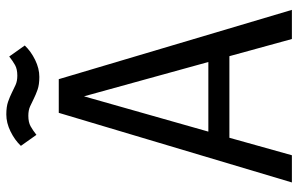

<svg xmlns="http://www.w3.org/2000/svg" viewBox="-184 -738 922 593"><g transform="rotate(-90 276.5 -441.0)"><path d="M453 0 400 -193H148L94 0H10L225 -720H329L543 0ZM167 -258H382L276 -642ZM216 -814Q196 -814 183.5 -807Q171 -800 157 -789L123 -837Q141 -856 167.5 -869Q194 -882 220 -882Q244 -882 259.5 -876.5Q275 -871 287 -865Q299 -859 311 -853.5Q323 -848 340 -848Q360 -848 372.5 -855Q385 -862 399 -873L433 -825Q415 -806 388.5 -793Q362 -780 336 -780Q312 -780 296.5 -785.5Q281 -791 269 -797Q257 -803 245 -808.5Q233 -814 216 -814Z"/></g></svg>

Font: Carrois Gothic
Style: Regular
Weight: 400
Designer: Ralph du Carrois
Foundry: Ralph du Carrois
Version: Version 1.001